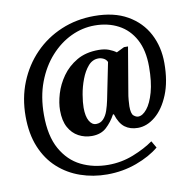

<svg xmlns="http://www.w3.org/2000/svg" viewBox="-91 -805 1040 1038"><g transform="rotate(-10 429.0 -286.0)"><path d="M415 142Q338 142 269 118Q200 94 147 46Q94 -2 64 -74.5Q34 -147 34 -243Q34 -344 68.5 -429.5Q103 -515 165 -579Q227 -643 311 -678.5Q395 -714 493 -714Q601 -714 674.5 -672Q748 -630 785.5 -558.5Q823 -487 823 -398Q823 -297 793.5 -225Q764 -153 718 -115Q672 -77 622 -77Q580 -77 551 -98.5Q522 -120 506 -172H501Q480 -133 449.5 -105Q419 -77 369 -77Q330 -77 296.5 -95Q263 -113 243 -149.5Q223 -186 223 -243Q223 -284 237.5 -333Q252 -382 283.5 -426.5Q315 -471 364.5 -500Q414 -529 484 -529Q517 -529 540.5 -520Q564 -511 580 -499L623 -520H645L603 -272Q600 -257 598 -234Q596 -211 596 -200Q596 -159 609 -148Q622 -137 634 -137Q658 -137 682 -166.5Q706 -196 722 -253Q738 -310 738 -393Q738 -483 705.5 -543Q673 -603 616 -633Q559 -663 486 -663Q419 -663 356.5 -633.5Q294 -604 243.5 -548Q193 -492 163 -413Q133 -334 133 -234Q133 -118 173.5 -46Q214 26 281 59Q348 92 430 92Q502 92 568 66Q634 40 680 7L702 45Q653 86 577 114Q501 142 415 142ZM403 -137Q427 -137 443 -154Q459 -171 468 -197.5Q477 -224 483 -253L524 -456Q518 -470 504 -477Q490 -484 476 -484Q443 -484 419.5 -457Q396 -430 380.5 -389Q365 -348 358 -306Q351 -264 351 -235Q351 -188 365.5 -162.5Q380 -137 403 -137Z"/></g></svg>

Font: Noto Serif SemiCondensed ExtraBold
Style: Italic
Weight: 800
Width: 4
Italic angle: -12°
Designer: Monotype Design Team
Foundry: Monotype Imaging Inc.
Version: Version 2.014; ttfautohint (v1.8.4.7-5d5b)